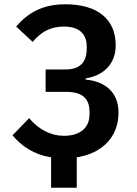

<svg xmlns="http://www.w3.org/2000/svg" viewBox="-20 -730 640 900"><path d="M219.5 7.5V149.9H339.8V7.5C461.3 -11.4 535.5 -90.2 535.5 -202.1C535.5 -301.1 468.4 -349.4 381.4 -356.9V-362.6C465.6 -375.7 522.4 -430.4 522.4 -517.4C522.4 -639.6 438.2 -709.9 285.9 -709.9C181.8 -709.9 111.9 -671.5 55.8 -605.5L133.2 -533.4C169.4 -577.4 213.8 -605.5 278.8 -605.5C350.5 -605.5 386.4 -571.7 386.4 -513.1V-500.4C386.4 -438.9 354.8 -404.5 288.7 -404.5H193.9V-299.4H290.5C365.8 -299.4 399.5 -267.4 399.5 -207.4V-193.2C399.5 -131.4 356.2 -93.4 279.1 -93.4C218.4 -93.4 160.5 -123.2 116.8 -176.1L38.7 -95.9C80.3 -45.1 138.8 -5.3 219.5 7.5Z"/></svg>

Font: Margiela Mono SemiBold
Style: Regular
Weight: 600
Designer: Mike Abbink, Paul van der Laan, Pieter van Rosmalen
Foundry: Bold Monday
Version: Version 2.003 2021